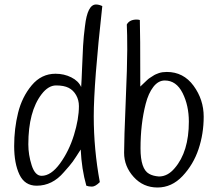

<svg xmlns="http://www.w3.org/2000/svg" viewBox="-20 -828 965 854"><path d="M435 -801Q397 -457 397 -310.5Q397 -164 424 -18Q404 2 389 2Q374 2 364 -2Q343 -76 339 -163Q315 -125 303.5 -109Q292 -93 264 -62Q213 -2 143 -2Q90 -2 66.5 -51.5Q43 -101 43 -178.5Q43 -256 60.5 -326.5Q78 -397 121 -448.5Q164 -500 227 -500Q265 -500 297 -484Q329 -468 341 -441Q343 -468 345 -524Q347 -580 349.5 -623.5Q352 -667 358 -712Q369 -808 407 -808Q420 -808 435 -801ZM165 -409Q106 -332 106 -186Q106 -139 121 -92.5Q136 -46 165 -46Q207 -46 247 -101Q287 -156 309 -227.5Q331 -299 331 -356Q331 -383 318.5 -405Q306 -427 285 -437.5Q264 -448 229.5 -448Q195 -448 165 -409Z M544 -719Q556 -741 588 -741Q595 -741 602 -739Q604 -686 604 -443Q605 -444 613.5 -452Q622 -460 624 -462Q626 -464 634 -471.5Q642 -479 646.5 -481.5Q651 -484 659 -489.5Q667 -495 673 -497.5Q679 -500 687 -503Q702 -508 722 -508Q796 -508 841 -446.5Q886 -385 886 -309Q886 -233 863 -164.5Q840 -96 792 -45Q744 6 680.5 6Q617 6 574.5 -41Q532 -88 532 -148.5Q532 -209 539 -372.5Q546 -536 546 -607.5Q546 -679 544 -719ZM687 -43Q726 -43 757 -80Q820 -153 820 -287Q820 -359 792 -414.5Q764 -470 713 -470Q684 -470 662 -441.5Q640 -413 628 -366Q605 -277 605 -168Q605 -76 643 -55Q660 -45 687 -43Z"/></svg>

Font: Handlee
Style: Regular
Weight: 400
Designer: Joe Prince
Foundry: Joe Prince
Version: Version 1.001